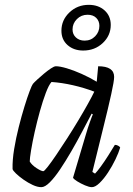

<svg xmlns="http://www.w3.org/2000/svg" viewBox="-20 -774 549 794"><path d="M151 0Q135 0 115.5 -9Q96 -18 77.5 -31Q59 -44 46 -56.5Q33 -69 32 -75Q31 -112 38.5 -157.5Q46 -203 57.5 -248.5Q69 -294 81 -333Q93 -372 102.5 -397Q112 -422 116 -427Q121 -433 134 -445Q147 -457 162 -469.5Q177 -482 190.5 -491Q204 -500 211 -500Q228 -500 256.5 -491.5Q285 -483 317.5 -468.5Q350 -454 380 -436L386 -500Q452 -500 452 -456Q452 -439 440 -384.5Q428 -330 407.5 -247.5Q387 -165 362 -63L373 -56Q382 -65 397 -85.5Q412 -106 427.5 -130.5Q443 -155 455 -175Q462 -175 468.5 -171.5Q475 -168 477 -164Q471 -143 457.5 -115Q444 -87 427 -61Q410 -35 392 -17.5Q374 0 360 0Q349 0 331.5 -7.5Q314 -15 299.5 -24Q285 -33 282 -39L334 -214Q343 -245 352 -270Q361 -295 364 -301L359 -304Q341 -270 319.5 -229Q298 -188 274.5 -147.5Q251 -107 228.5 -73.5Q206 -40 186 -20Q166 0 151 0ZM159 -66Q163 -66 177.5 -84.5Q192 -103 213 -134Q234 -165 257.5 -201.5Q281 -238 303.5 -275.5Q326 -313 343.5 -344.5Q361 -376 370 -395Q328 -411 282 -421.5Q236 -432 193 -435Q182 -423 169.5 -390Q157 -357 145 -314Q133 -271 123.5 -228.5Q114 -186 108.5 -152.5Q103 -119 103 -106Q112 -91 131.5 -78.5Q151 -66 159 -66ZM324 -565Q285 -565 259.5 -587.5Q234 -610 234 -647Q234 -691 267 -722.5Q300 -754 347 -754Q387 -754 412.5 -731Q438 -708 438 -671Q438 -627 405 -596Q372 -565 324 -565ZM330 -606Q356 -606 373.5 -624Q391 -642 391 -667Q391 -687 378 -700Q365 -713 342 -713Q316 -713 298 -695Q280 -677 280 -652Q280 -632 294 -619Q308 -606 330 -606Z"/></svg>

Font: Texturina Extralight
Style: Italic
Weight: 200
Italic angle: -11°
Designer: Guillermo Torres Carreño
Foundry: Omnibus-Type
Version: Version 1.002; ttfautohint (v1.8.3)